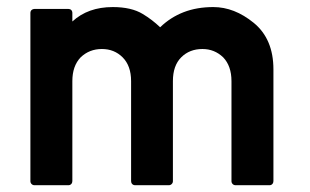

<svg xmlns="http://www.w3.org/2000/svg" viewBox="-20 -532 892 552"><path d="M79.1 0.5Q74.2 0.5 70.8 -2.9Q67.4 -6.3 67.4 -11.2V-494.6Q67.4 -500 70.8 -503.2Q74.2 -506.3 79.1 -506.3H176.8Q181.6 -506.3 184.8 -503.2Q188 -500 188 -494.6V-470.2Q232.9 -511.7 304.2 -511.7Q357.9 -511.7 390.6 -491.7Q404.3 -483.4 416.5 -474.1Q428.7 -464.8 440.4 -453.6Q470.2 -482.4 508.3 -497.1Q546.4 -511.7 593.3 -511.7Q653.8 -511.7 709.5 -466.3Q766.1 -419.9 766.1 -332.5V-11.2Q766.1 -6.3 762.9 -2.9Q759.8 0.5 754.9 0.5H657.2Q652.3 0.5 648.9 -2.9Q645.5 -6.3 645.5 -11.2V-298.8Q645.5 -342.3 621.6 -367.2Q596.7 -391.1 562 -391.1Q524.9 -391.1 501 -367.2Q477.1 -343.3 477.1 -298.8V-11.2Q477.1 -6.3 473.6 -2.9Q470.2 0.5 465.3 0.5H368.7Q363.3 0.5 360.1 -2.9Q356.9 -6.3 356.9 -11.2V-298.8Q356.9 -342.8 332.5 -367.2Q308.6 -391.1 272.9 -391.1Q236.8 -391.1 211.9 -367.2Q188 -342.3 188 -298.8V-11.2Q188 -6.3 184.8 -2.9Q181.6 0.5 176.8 0.5Z"/></svg>

Font: Alte DIN 1451 Mittelschrift
Style: Bold
Weight: 700
Designer: Peter Wiegel
Foundry: Peter Wiegel
Version: Version 1.003